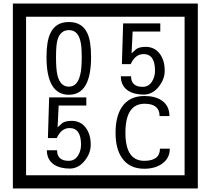

<svg xmlns="http://www.w3.org/2000/svg" viewBox="-20 -980 1195 1090"><path d="M1103 90H53V-960H1103ZM1028 15V-885H128V15ZM497 -656Q497 -442 371 -442Q244 -442 244 -656Q244 -744 265 -789Q294 -855 371 -855Q448 -855 477 -789Q497 -745 497 -656ZM444 -656Q444 -723 435 -752Q420 -809 371 -809Q322 -809 306 -752Q298 -723 298 -656Q298 -587 306 -553Q322 -488 371 -488Q419 -488 435 -554Q444 -587 444 -656ZM915 -580Q916 -531 880.5 -487Q845 -443 796 -443Q741 -443 706 -466Q666 -494 666 -547H724Q724 -487 790 -487Q824 -487 843 -517Q860 -544 860 -579Q860 -673 795 -673Q748 -673 722 -616H672L679 -847H890V-801H733L727 -677Q740 -689 753 -701Q772 -714 807 -714Q859 -714 889 -672Q915 -635 915 -580ZM495 -160Q496 -111 460.5 -67Q425 -23 376 -23Q321 -23 286 -46Q246 -74 246 -127H304Q304 -67 370 -67Q404 -67 423 -97Q440 -124 440 -159Q440 -253 375 -253Q328 -253 302 -196H252L259 -427H470V-381H313L307 -257Q320 -269 333 -281Q352 -294 387 -294Q439 -294 469 -252Q495 -215 495 -160ZM944 -136Q944 -80 898 -49Q858 -22 799 -22Q714 -22 672 -84Q636 -136 636 -226Q636 -317 671 -371Q713 -435 800 -435Q862 -435 899 -409Q942 -379 942 -321H886Q886 -391 801 -391Q692 -391 692 -226Q692 -67 799 -67Q888 -67 888 -136Z"/></svg>

Font: Unicode BMP Fallback SIL
Style: Regular
Weight: 400
Foundry: NRSI, SIL International
Version: Version 5.1 Based on Unicode 5.1